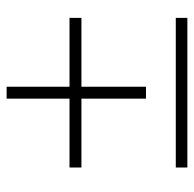

<svg xmlns="http://www.w3.org/2000/svg" viewBox="-23 -563 586 580"><g transform="rotate(-90 270.0 -273.0)"><path d="M262 -125V-320H54V-356H262V-546H298V-356H506V-320H298V-125ZM54 0V-35H506V0Z"/></g></svg>

Font: DM Serif Text
Style: Italic
Weight: 400
Italic angle: -12°
Designer: Colophon Foundry, Frank Grießhammer
Foundry: Colophon Foundry
Version: Version 5.100; ttfautohint (v1.8.2)